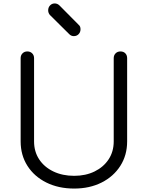

<svg xmlns="http://www.w3.org/2000/svg" viewBox="-20 -1080 859 1116"><path d="M411 16Q320 16 249.5 -19Q179 -54 139.5 -116Q100 -178 100 -258V-742Q100 -759 111 -770Q122 -781 139 -781Q156 -781 167 -770Q178 -759 178 -742V-258Q178 -199 207.5 -154Q237 -109 290 -83.5Q343 -58 411 -58Q478 -58 530 -83.5Q582 -109 611.5 -154Q641 -199 641 -258V-742Q641 -759 652 -770Q663 -781 680 -781Q698 -781 708.5 -770Q719 -759 719 -742V-258Q719 -178 679.5 -116Q640 -54 570.5 -19Q501 16 411 16ZM409 -870Q394 -870 383 -881L270 -993Q260 -1005 260 -1020Q260 -1037 271 -1048.5Q282 -1060 298 -1060Q314 -1060 326 -1048L438 -935Q448 -927 448 -910Q448 -893 437 -881.5Q426 -870 409 -870Z"/></svg>

Font: Comfortaa
Style: Regular
Weight: 400
Designer: Johan Aakerlund
Foundry: Johan Aakerlund
Version: Version 3.104; ttfautohint (v1.8.1.43-b0c9)